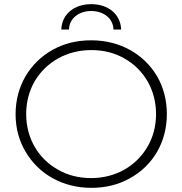

<svg xmlns="http://www.w3.org/2000/svg" viewBox="-20 -899 878 924"><path d="M55 -350C55 -283 71 -223 103 -169C166 -61 282 5 419 5C488 5 550 -10 605 -41C716 -102 783 -215 783 -350C783 -417 767 -478 736 -532C672 -640 556 -705 419 -705C350 -705 288 -690 233 -659C122 -597 55 -483 55 -350ZM147 -508C202 -601 302 -658 419 -658C478 -658 531 -645 578 -618C673 -565 731 -466 731 -350C731 -292 717 -240 690 -193C635 -99 536 -42 419 -42C360 -42 307 -55 260 -82C164 -135 106 -234 106 -350C106 -408 120 -461 147 -508ZM312 -757C313 -810 359 -846 419 -846C479 -846 525 -810 526 -757H563C560 -832 500 -879 419 -879C338 -879 278 -832 275 -757Z"/></svg>

Font: Montserrat Light
Style: Regular
Weight: 300
Designer: Julieta Ulanovsky
Foundry: Julieta Ulanovsky
Version: Version 7.200